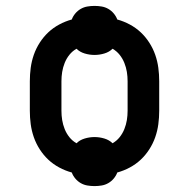

<svg xmlns="http://www.w3.org/2000/svg" viewBox="-20 -585 640 650"><path d="M300 45Q288 45 276 43Q264 41 253.5 35Q243 29 235 19.5Q227 10 223 -1Q201 -7 180.5 -18Q160 -29 143.5 -44.5Q127 -60 114.5 -79.5Q102 -99 94.5 -120.5Q87 -142 84 -164.5Q81 -187 81 -210V-310Q81 -333 84 -355.5Q87 -378 94.5 -399.5Q102 -421 114.5 -440.5Q127 -460 143.5 -475.5Q160 -491 180.5 -502Q201 -513 223 -519Q227 -530 235 -539.5Q243 -549 253.5 -555Q264 -561 276 -563Q288 -565 300 -565Q312 -565 324 -563Q336 -561 346.5 -555Q357 -549 365 -539.5Q373 -530 377 -519Q399 -513 419.5 -502Q440 -491 456.5 -475.5Q473 -460 485.5 -440.5Q498 -421 505.5 -399.5Q513 -378 516 -355.5Q519 -333 519 -310V-210Q519 -187 516 -164.5Q513 -142 505.5 -120.5Q498 -99 485.5 -79.5Q473 -60 456.5 -44.5Q440 -29 419.5 -18Q399 -7 377 -1Q373 10 365 19.5Q357 29 346.5 35Q336 41 324 43Q312 45 300 45ZM361 -100Q375 -108 385 -120.5Q395 -133 401 -148Q407 -163 409.5 -178.5Q412 -194 412 -210V-310Q412 -326 409.5 -341.5Q407 -357 401 -372Q395 -387 385 -399.5Q375 -412 361 -420Q350 -409 333.5 -404Q317 -399 300 -399Q283 -399 266.5 -404Q250 -409 239 -420Q225 -412 215 -399.5Q205 -387 199 -372Q193 -357 190.5 -341.5Q188 -326 188 -310V-210Q188 -194 190.5 -178.5Q193 -163 199 -148Q205 -133 215 -120.5Q225 -108 239 -100Q250 -111 266.5 -116Q283 -121 300 -121Q317 -121 333.5 -116Q350 -111 361 -100Z"/></svg>

Font: Iosevka Etoile Semibold
Style: Regular
Weight: 600
Designer: Belleve Invis
Foundry: Belleve Invis
Version: Version 22.1.2; ttfautohint (v1.8.4)